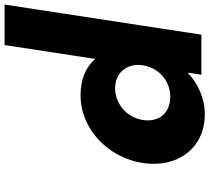

<svg xmlns="http://www.w3.org/2000/svg" viewBox="-58 -842 915 839"><g transform="rotate(-90 399.5 -422.5)"><path d="M294.7 -256C305.5 -327 366.2 -377 433.2 -377C499.2 -377 544.5 -327 533.7 -256C523 -186 465.3 -136 396.3 -136C324.3 -136 284 -186 294.7 -256ZM106.7 -256C83.7 -106 170.2 15 320.2 15C390.2 15 454.9 -16 499.4 -58H501.4L492.5 0H667.5L799.1 -860H622.1L561.5 -464C525.8 -505 472.3 -528 403.3 -528C253.3 -528 129.6 -406 106.7 -256Z"/></g></svg>

Font: Sztylet
Style: BdObl
Weight: 700
Foundry: Cannot Into Space Fonts, PlusOne Fonts
Version: Version 0.12